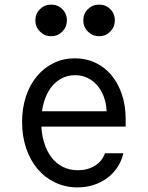

<svg xmlns="http://www.w3.org/2000/svg" viewBox="-20 -803 640 833"><path d="M124.4 -253.8H525.2V-286.2Q525.2 -344.8 508.9 -393.3Q492.6 -441.9 463.6 -476.7Q434.6 -511.6 394 -530.8Q353.4 -550 305.1 -550Q254.8 -550 212.9 -529.5Q171 -509 140.3 -472.5Q109.6 -436 92.7 -384.9Q75.8 -333.8 75.8 -273.7Q75.8 -211.6 93.7 -159.2Q111.7 -106.8 143.4 -69.4Q175.2 -32 219.6 -11Q264 10 316 10Q353.5 10 386.2 -0.6Q419 -11.2 445.3 -30.7Q471.6 -50.2 489.6 -77.6Q507.6 -105 515.2 -138H435.4Q423.4 -103.6 391.7 -84Q360 -64.4 317.8 -64.4Q281.9 -64.4 252.2 -79.3Q222.6 -94.2 202.2 -121.7Q181.8 -149.2 170.4 -187.6Q159 -226 159 -272.9Q159 -318.8 169.6 -356.5Q180.2 -394.2 199.6 -420.9Q219 -447.6 246.1 -462.2Q273.2 -476.8 305.6 -476.8Q334.4 -476.8 358.4 -465.6Q382.4 -454.4 400.6 -434Q418.8 -413.6 429.9 -384.6Q441 -355.6 442.4 -320.2H124.4ZM133.4 -714.6Q133.4 -686.2 153.4 -666.1Q173.4 -646 201.8 -646Q230.8 -646 250.5 -666.1Q270.2 -686.2 270.2 -714.6Q270.2 -743.6 250.5 -763.3Q230.8 -783 201.8 -783Q173.4 -783 153.4 -763.3Q133.4 -743.6 133.4 -714.6ZM341.4 -714.6Q341.4 -686.2 361.4 -666.1Q381.4 -646 409.8 -646Q438.8 -646 458.5 -666.1Q478.2 -686.2 478.2 -714.6Q478.2 -743.6 458.5 -763.3Q438.8 -783 409.8 -783Q381.4 -783 361.4 -763.3Q341.4 -743.6 341.4 -714.6Z"/></svg>

Font: CommitMonoV142 ExtLt
Style: Regular
Weight: 200
Monospace: yes
Designer: Eigil Nikolajsen
Foundry: Eigil Nikolajsen
Version: Version 1.142